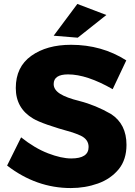

<svg xmlns="http://www.w3.org/2000/svg" viewBox="-20 -942 686 973"><path d="M339 11Q164 11 16 -103L87 -246Q156 -191 223.5 -165Q291 -139 341 -139Q429 -139 429 -197Q429 -236 388 -255Q365 -265 347 -271Q195 -313 148 -341Q60 -393 60 -496Q60 -603 138.5 -659Q217 -715 340 -715Q496 -715 620 -636L551 -490Q420 -565 325 -565Q252 -565 252 -516Q252 -487.5 284 -467Q316 -446.5 383 -430Q465 -409 543 -364Q621 -313 621 -208Q621 -134 582.5 -85.5Q541 -35 476.2 -12Q411.5 11 339 11ZM374 -751 252 -761 372 -922 519 -866Z"/></svg>

Font: Argentum Novus
Style: Bold
Weight: 700
Designer: Julieta Ulanovsky (font) & Cristiano Sobral (main changes)
Foundry: Julieta Ulanovsky (font) & Cristiano Sobral (main changes)
Version: Version 3.00;November 27, 2020;FontCreator 13.0.0.2655 64-bi